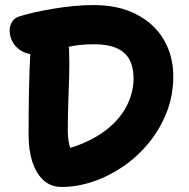

<svg xmlns="http://www.w3.org/2000/svg" viewBox="-20 -729 746 759"><path d="M224 10Q181 10 152 -16.5Q123 -43 108 -89Q93 -135 93 -195Q93 -287 94.5 -370.5Q96 -454 101 -541Q103 -573 119.5 -586Q136 -599 176 -599Q207 -599 229.5 -579.5Q252 -560 253 -532Q255 -485 253.5 -432Q252 -379 250 -323.5Q248 -268 248 -214Q248 -182 254 -156.5Q260 -131 278 -102L172 -126Q254 -138 317 -166.5Q380 -195 422.5 -234.5Q465 -274 486.5 -322Q508 -370 508 -420Q508 -462 492.5 -492Q477 -522 442.5 -538Q408 -554 353 -554Q306 -554 272 -548Q238 -542 212.5 -533.5Q187 -525 166 -519Q145 -513 125 -513Q90 -513 66 -527Q42 -541 30 -563Q18 -585 18 -609Q18 -626 27.5 -642.5Q37 -659 59 -665Q84 -673 118 -680.5Q152 -688 191 -694.5Q230 -701 270.5 -705Q311 -709 349 -709Q450 -709 521 -671.5Q592 -634 628.5 -570.5Q665 -507 665 -427Q665 -352 639 -285.5Q613 -219 568.5 -164.5Q524 -110 467 -71Q410 -32 347.5 -11Q285 10 224 10Z"/></svg>

Font: Shantell Sans Light
Style: Bold
Weight: 700
Version: Version 1.011;[c5ecc13dd]